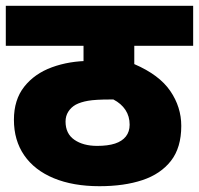

<svg xmlns="http://www.w3.org/2000/svg" viewBox="-20 -642 686 662"><path d="M646 -484H443V-421Q529 -384 567 -328.5Q605 -273 605 -208Q605 -133 569.5 -87.5Q534 -42 471 -21Q408 0 323 0Q232 0 165.5 -27.5Q99 -55 63.5 -106.5Q28 -158 28 -229Q28 -298 63.5 -343Q99 -388 159 -410Q219 -432 291 -432H306L268 -410V-484H0V-622H646ZM315 -139Q352 -139 376.5 -147Q401 -155 414 -171.5Q427 -188 427 -212Q427 -241 412.5 -263Q398 -285 371 -299H361Q309 -299 283.5 -294.5Q258 -290 241 -281Q225 -272 215.5 -257Q206 -242 206 -223Q206 -181 236.5 -160Q267 -139 315 -139Z"/></svg>

Font: Noto Sans Devanagari Black
Style: Regular
Weight: 900
Version: Version 2.003